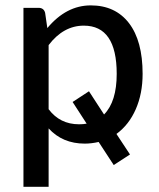

<svg xmlns="http://www.w3.org/2000/svg" viewBox="-20 -537 601 727"><path d="M421.9 -257.3Q421.9 -439.9 297.4 -439.9Q220.2 -439.9 164.1 -366.2V-123.5Q207 -66.4 279.3 -66.4Q295.9 -66.4 308.1 -68.8L254.9 -150.9L316.9 -191.4L374 -103.5Q421.9 -152.3 421.9 -257.3ZM164.1 170.4H68.8V-507.3H126Q146 -507.3 150.9 -488.3L159.2 -430.7Q231 -516.6 323.7 -516.6Q416.5 -516.6 468.3 -449.5Q520 -382.3 520 -257.3Q520 -182.6 494.1 -123.5Q468.3 -64.5 420.9 -29.8L472.2 47.9L410.6 87.9L353.5 0.5Q326.2 6.8 300.8 6.8Q216.8 6.8 164.1 -50.8Z"/></svg>

Font: Lato-Medium
Style: Regular
Weight: 500
Designer: Lukasz Dziedzic
Foundry: tyPoland Lukasz Dziedzic
Version: Version 2.006; 2014-01-15